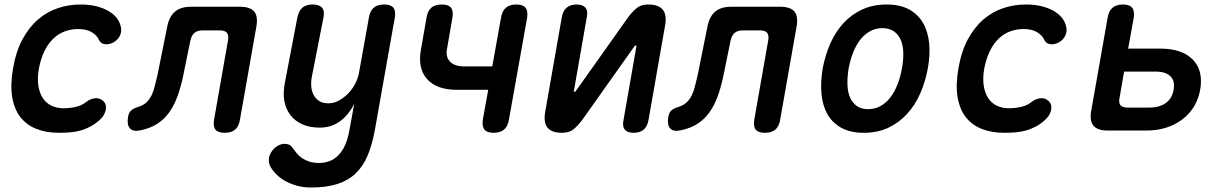

<svg xmlns="http://www.w3.org/2000/svg" viewBox="-20 -580 5440 853"><path d="M38 -276Q51 -352 80 -405.5Q109 -459 149 -493.5Q189 -528 237.5 -544Q286 -560 337 -560Q378 -560 409 -552Q440 -544 462 -531Q484 -518 497 -502Q510 -486 515 -468Q523 -443 513 -422Q503 -401 481 -390Q462 -381 444.5 -384Q427 -387 420 -402Q411 -423 387.5 -437Q364 -451 327 -451Q297 -451 269 -441Q241 -431 218 -409.5Q195 -388 178.5 -355Q162 -322 153 -277Q145 -232 150.5 -198.5Q156 -165 171 -143Q186 -121 209.5 -110Q233 -99 262 -99Q289 -99 316 -105Q343 -111 363 -127Q381 -141 402 -143.5Q423 -146 439 -131Q446 -125 449 -115.5Q452 -106 450.5 -95.5Q449 -85 443.5 -73.5Q438 -62 427 -51Q406 -31 384 -19Q362 -7 339 -0.5Q316 6 291.5 8Q267 10 242 10Q186 10 142.5 -7Q99 -24 71.5 -58.5Q44 -93 34.5 -147.5Q25 -202 38 -276Z M723 -462Q732 -507 757.5 -528.5Q783 -550 829 -550H1046Q1092 -550 1109.5 -528.5Q1127 -507 1119 -462L1046 -48Q1041 -18 1024.5 -4Q1008 10 978 10Q949 10 937.5 -4Q926 -18 931 -48L993 -401Q997 -424 988 -434.5Q979 -445 957 -445H880Q857 -445 844 -434Q831 -423 826 -401L794 -244Q784 -196 769.5 -155Q755 -114 733 -82.5Q711 -51 679.5 -30.5Q648 -10 604 -1Q571 6 557 -10Q543 -26 549 -61Q552 -79 562.5 -89Q573 -99 597 -106Q618 -113 631.5 -126Q645 -139 654 -158Q663 -177 668 -199Q673 -221 679 -244Z M1532 0 1554 -120Q1530 -70 1491 -41.5Q1452 -13 1400 -13Q1356 -13 1323.5 -27.5Q1291 -42 1270.5 -68.5Q1250 -95 1243.5 -130.5Q1237 -166 1245 -209L1301 -502Q1307 -532 1323.5 -546Q1340 -560 1369 -560Q1398 -560 1410.5 -546Q1423 -532 1417 -502L1365 -237Q1361 -215 1363 -194Q1365 -173 1374 -157Q1383 -141 1398.5 -131Q1414 -121 1439 -121Q1464 -121 1487 -134Q1510 -147 1528.5 -166.5Q1547 -186 1559 -210Q1571 -234 1575 -257L1619 -502Q1624 -532 1640.5 -546Q1657 -560 1687 -560Q1716 -560 1727.5 -546Q1739 -532 1734 -502L1645 0Q1633 64 1613 111.5Q1593 159 1560 190.5Q1527 222 1478.5 237.5Q1430 253 1363 253Q1330 253 1303 246Q1276 239 1253.5 227.5Q1231 216 1213.5 200Q1196 184 1184 165Q1178 156 1175.5 144Q1173 132 1175 121Q1177 110 1183.5 98.5Q1190 87 1199 78.5Q1208 70 1220 64.5Q1232 59 1246 59Q1256 59 1264.5 63Q1273 67 1279 76Q1288 88 1298 100.5Q1308 113 1322 122.5Q1336 132 1354.5 138Q1373 144 1398 144Q1422 144 1443.5 136Q1465 128 1482.5 110.5Q1500 93 1512.5 66Q1525 39 1532 0Z M2173 10Q2144 10 2132.5 -4Q2121 -18 2125 -48L2149 -181H2009Q1920 -181 1877.5 -228.5Q1835 -276 1850 -359L1875 -502Q1880 -532 1896.5 -546Q1913 -560 1943 -560Q1972 -560 1983.5 -546Q1995 -532 1990 -502L1966 -363Q1959 -327 1979.5 -306Q2000 -285 2042 -285H2167L2206 -502Q2211 -532 2228 -546Q2245 -560 2274 -560Q2303 -560 2314.5 -546Q2326 -532 2322 -502L2241 -48Q2236 -18 2219 -4Q2202 10 2173 10Z M2402 -82 2476 -504Q2481 -532 2497.5 -546Q2514 -560 2542 -560Q2569 -560 2581 -546Q2593 -532 2587 -504L2530 -178Q2529 -175 2529.5 -173.5Q2530 -172 2533 -172Q2535 -172 2536.5 -173.5Q2538 -175 2540 -178L2769 -501Q2789 -528 2808.5 -544Q2828 -560 2860 -560Q2906 -560 2924.5 -537Q2943 -514 2935 -468L2861 -46Q2856 -18 2839.5 -4Q2823 10 2795 10Q2768 10 2756 -4Q2744 -18 2750 -46L2807 -372Q2808 -375 2807 -376.5Q2806 -378 2804 -378Q2802 -378 2800.5 -376.5Q2799 -375 2797 -372L2568 -49Q2548 -22 2528.5 -6Q2509 10 2477 10Q2431 10 2412.5 -13Q2394 -36 2402 -82Z M3123 -462Q3132 -507 3157.5 -528.5Q3183 -550 3229 -550H3446Q3492 -550 3509.5 -528.5Q3527 -507 3519 -462L3446 -48Q3441 -18 3424.5 -4Q3408 10 3378 10Q3349 10 3337.5 -4Q3326 -18 3331 -48L3393 -401Q3397 -424 3388 -434.5Q3379 -445 3357 -445H3280Q3257 -445 3244 -434Q3231 -423 3226 -401L3194 -244Q3184 -196 3169.5 -155Q3155 -114 3133 -82.5Q3111 -51 3079.5 -30.5Q3048 -10 3004 -1Q2971 6 2957 -10Q2943 -26 2949 -61Q2952 -79 2962.5 -89Q2973 -99 2997 -106Q3018 -113 3031.5 -126Q3045 -139 3054 -158Q3063 -177 3068 -199Q3073 -221 3079 -244Z M3818 10Q3758 10 3718 -12Q3678 -34 3656 -73Q3634 -112 3629.5 -164Q3625 -216 3635 -276Q3646 -335 3669 -387Q3692 -439 3727.5 -477.5Q3763 -516 3811 -538Q3859 -560 3919 -560Q3979 -560 4019 -538Q4059 -516 4081 -477.5Q4103 -439 4108 -387.5Q4113 -336 4102 -276Q4091 -216 4068 -164Q4045 -112 4009 -73Q3973 -34 3925.5 -12Q3878 10 3818 10ZM3837 -95Q3867 -95 3892 -109Q3917 -123 3935.5 -147Q3954 -171 3967 -204Q3980 -237 3987 -276Q3994 -314 3993 -347Q3992 -380 3981.5 -403.5Q3971 -427 3951 -441Q3931 -455 3900 -455Q3870 -455 3845 -441Q3820 -427 3801.5 -403Q3783 -379 3770 -346Q3757 -313 3750 -275Q3744 -237 3745 -204Q3746 -171 3756.5 -147Q3767 -123 3786.5 -109Q3806 -95 3837 -95Z M4238 -276Q4251 -352 4280 -405.5Q4309 -459 4349 -493.5Q4389 -528 4437.5 -544Q4486 -560 4537 -560Q4578 -560 4609 -552Q4640 -544 4662 -531Q4684 -518 4697 -502Q4710 -486 4715 -468Q4723 -443 4713 -422Q4703 -401 4681 -390Q4662 -381 4644.5 -384Q4627 -387 4620 -402Q4611 -423 4587.5 -437Q4564 -451 4527 -451Q4497 -451 4469 -441Q4441 -431 4418 -409.5Q4395 -388 4378.5 -355Q4362 -322 4353 -277Q4345 -232 4350.5 -198.5Q4356 -165 4371 -143Q4386 -121 4409.5 -110Q4433 -99 4462 -99Q4489 -99 4516 -105Q4543 -111 4563 -127Q4581 -141 4602 -143.5Q4623 -146 4639 -131Q4646 -125 4649 -115.5Q4652 -106 4650.5 -95.5Q4649 -85 4643.5 -73.5Q4638 -62 4627 -51Q4606 -31 4584 -19Q4562 -7 4539 -0.5Q4516 6 4491.5 8Q4467 10 4442 10Q4386 10 4342.5 -7Q4299 -24 4271.5 -58.5Q4244 -93 4234.5 -147.5Q4225 -202 4238 -276Z M4901 0Q4856 0 4838 -21.5Q4820 -43 4828 -88L4901 -502Q4906 -532 4923 -546Q4940 -560 4969 -560Q4998 -560 5009.5 -546Q5021 -532 5017 -502L4992 -364H5135Q5232 -364 5279.5 -315Q5327 -266 5312 -181Q5297 -98 5232 -49Q5167 0 5071 0ZM4954 -146Q4949 -123 4958 -112.5Q4967 -102 4990 -102H5085Q5131 -102 5159.5 -122.5Q5188 -143 5194 -182Q5201 -220 5180 -241Q5159 -262 5113 -262H4974Z"/></svg>

Font: Maple Mono SemiBold
Style: Italic
Weight: 600
Italic angle: -10°
Monospace: yes
Designer: subframe7536
Version: Version 7.000